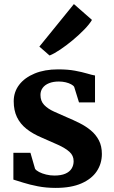

<svg xmlns="http://www.w3.org/2000/svg" viewBox="-20 -907 555 938"><path d="M128.7 -160.6 151.3 -82.3Q156.5 -74.3 171.2 -66.6Q185.8 -59 205.5 -54.2Q225.3 -49.4 245.6 -49.4Q278.5 -49.4 299.3 -58.5Q320 -67.5 329.9 -83.5Q339.7 -99.4 339.7 -119.5Q339.7 -146.8 319.6 -165Q299.5 -183.1 264.7 -199Q229.8 -214.9 184.3 -234.5Q140.1 -253 109.4 -277.4Q78.7 -301.8 62.8 -334.9Q47 -367.9 47 -412.3Q47 -457.8 73.8 -492.8Q100.5 -527.8 149.3 -547.9Q198 -568.1 263.4 -568.1Q312 -568.1 346.7 -561.5Q381.4 -555 405.2 -547.9Q429 -540.7 444.2 -538.2V-406.9H365.9L342.5 -482.4Q338.6 -489.2 327.6 -495.1Q316.7 -501.1 301.2 -504.9Q285.7 -508.7 267.4 -508.7Q240 -508.8 219.7 -500.6Q199.4 -492.5 188.6 -477.8Q177.7 -463.1 177.7 -443.1Q177.7 -413 195.9 -394.2Q214.1 -375.3 243.4 -362.1Q272.7 -348.9 305.4 -334.6Q337.4 -321.2 368.3 -305.8Q399.1 -290.4 423.8 -269.9Q448.4 -249.5 463 -221.5Q477.7 -193.5 477.7 -154.9Q477.7 -108.1 452.9 -70.6Q428.2 -33.2 378 -11.1Q327.8 11 252.2 11Q205.3 11 164.8 3.1Q124.4 -4.8 93.8 -14.6Q63.2 -24.3 45.4 -29.6V-160.6ZM223.4 -636.3H221.6L172.3 -679.3L341 -887.1L429.3 -809.7Q417.2 -789 391.9 -762.9Q366.5 -736.8 335.5 -710.9Q304.5 -685 274.5 -664.9Q244.6 -644.8 223.4 -636.3Z"/></svg>

Font: Merriweather 7pt Light
Style: Regular
Weight: 300
Designer: Eben Sorkin
Foundry: Eben Sorkin
Version: Version 2.200;gftools[0.9.31]